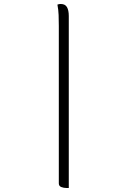

<svg xmlns="http://www.w3.org/2000/svg" viewBox="-20 -783 640 963"><path d="M268 -760Q273 -762 277 -762.5Q281 -763 285 -763Q307 -763 316 -747Q325 -731 325 -703Q325 -617 325 -530.5Q325 -444 325 -358Q325 -272 325 -185.5Q325 -99 325 -12.5Q325 74 325 160Q323 160 320 160Q317 160 315 160Q299 160 287 155Q275 150 275 137Q275 38 275 -60.5Q275 -159 275 -258Q275 -357 275 -455.5Q275 -554 275 -653Q275 -681 274 -707.5Q273 -734 268 -760Z"/></svg>

Font: Recursive Monospace Casual Light
Style: Regular
Weight: 300
Version: Version 1.047